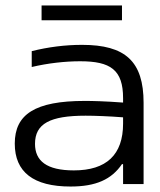

<svg xmlns="http://www.w3.org/2000/svg" viewBox="-20 -673 585 702"><path d="M280 -509C218 -509 156 -501 96 -486V-428C155 -442 218 -449 273 -449C384 -449 430 -418 430 -314V-298C364 -303 317 -304 290 -304C108 -304 34 -255 34 -148C34 -44 102 9 238 9C331 9 388 -17 426 -73H430V0H505V-297C505 -449 438 -509 280 -509ZM108 -147C108 -221 163 -250 293 -250C326 -250 380 -248 430 -244V-221C430 -107 369 -50 250 -50C150 -50 108 -85 108 -147ZM132 -599H426V-653H132Z"/></svg>

Font: LT Wave Light
Style: Regular
Weight: 300
Designer: Daniel Lyons
Version: Version 2.5 (Glyphs App)